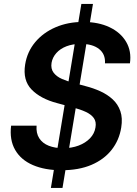

<svg xmlns="http://www.w3.org/2000/svg" viewBox="-20 -848 690 969"><path d="M236.8 100.6 390.6 -828.1H449.2L295.4 100.6ZM290.5 11.2Q206.5 11.2 146 -14.9Q85.4 -41 56.4 -91.6Q27.3 -142.1 36.1 -213.9H164.6Q161.6 -175.8 178 -150.4Q194.3 -125 225.8 -112.5Q257.3 -100.1 298.3 -100.1Q341.8 -100.1 376.7 -113.3Q411.6 -126.5 434.3 -150.1Q457 -173.8 461.9 -205.1Q466.8 -233.4 453.6 -252Q440.4 -270.5 413.1 -283.2Q385.7 -295.9 347.2 -306.2L268.1 -327.6Q184.6 -349.6 139.4 -396.2Q94.2 -442.9 106.9 -522.5Q117.2 -586.9 157.7 -635.3Q198.2 -683.6 260.5 -710.4Q322.8 -737.3 399.4 -737.3Q476.6 -737.3 532.7 -710.7Q588.9 -684.1 616.7 -636.7Q644.5 -589.4 635.7 -528.3H509.8Q512.7 -574.7 480 -600.6Q447.3 -626.5 388.2 -626.5Q346.7 -626.5 315.2 -614.3Q283.7 -602.1 264.4 -580.3Q245.1 -558.6 240.2 -531.2Q235.4 -501 250.5 -481.2Q265.6 -461.4 292.5 -449.7Q319.3 -438 347.7 -430.7L412.6 -413.1Q451.2 -403.3 486.6 -387.2Q522 -371.1 548.6 -346.7Q575.2 -322.3 587.4 -287.1Q599.6 -252 591.8 -204.1Q581.5 -140.1 543.2 -91.6Q504.9 -43 441.4 -15.9Q377.9 11.2 290.5 11.2Z"/></svg>

Font: Inter SemiBold
Style: Italic
Weight: 600
Italic angle: -9.3988°
Designer: Rasmus Andersson
Foundry: rsms
Version: Version 4.001;git-66647c0bb